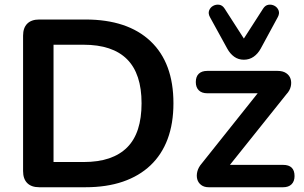

<svg xmlns="http://www.w3.org/2000/svg" viewBox="-20 -787 1276 807"><path d="M145 0Q112 0 94.5 -17.5Q77 -35 77 -68V-637Q77 -670 94.5 -687.5Q112 -705 145 -705H339Q516 -705 612.5 -614Q709 -523 709 -353Q709 -268 684.5 -202.5Q660 -137 612.5 -92Q565 -47 496.5 -23.5Q428 0 339 0ZM205 -106H331Q393 -106 438.5 -121.5Q484 -137 514.5 -167.5Q545 -198 560 -244.5Q575 -291 575 -353Q575 -477 514 -538Q453 -599 331 -599H205ZM857 0Q838 0 825.5 -9.5Q813 -19 809 -34Q805 -49 809.5 -66.5Q814 -84 828 -100L1087 -425V-395H851Q828 -395 815.5 -407.5Q803 -420 803 -442Q803 -465 815.5 -477Q828 -489 851 -489H1147Q1169 -489 1183 -479.5Q1197 -470 1201.5 -455Q1206 -440 1202 -423Q1198 -406 1184 -391L920 -61V-94H1170Q1218 -94 1218 -47Q1218 -25 1205.5 -12.5Q1193 0 1170 0ZM1005 -536Q982 -536 964.5 -548.5Q947 -561 935 -583L863 -714Q854 -730 859 -743Q864 -756 876 -762.5Q888 -769 901.5 -767Q915 -765 924 -751L1005 -625L1086 -751Q1095 -765 1108.5 -767Q1122 -769 1134 -762.5Q1146 -756 1151 -743Q1156 -730 1147 -714L1076 -583Q1064 -561 1046 -548.5Q1028 -536 1005 -536Z"/></svg>

Font: Nunito ExtraLight
Style: Bold
Weight: 700
Version: Version 3.602